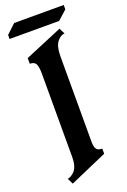

<svg xmlns="http://www.w3.org/2000/svg" viewBox="-211 -932 653 986"><g transform="rotate(-20 115.5 -439.0)"><path d="M50 -128V-585Q50 -622 42 -638Q34 -654 9 -654V-685L214 -771L230 -739Q208 -739 188 -713Q170 -688 170 -637V-167Q170 -140 179 -128.5Q188 -117 210 -117V-89Q7 0 6 0L-10 -32Q-2 -32 9.5 -39Q21 -46 29 -55Q50 -79 50 -128ZM276 -878V-854L226 -809H-45V-831L5 -878Z"/></g></svg>

Font: Pirata One
Style: Regular
Weight: 400
Designer: Rodrigo Fuenzalida, Nicolas Massi
Foundry: Rodrigo Fuenzalida, Nicolas Massi
Version: Version 1.001